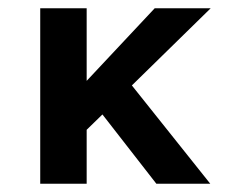

<svg xmlns="http://www.w3.org/2000/svg" viewBox="-20 -443 569 463"><path d="M298 -237 487 0H357L227 -167L189 -130V0H77V-423H189V-248L353 -423H488Z"/></svg>

Font: Josefin Sans SemiBold
Style: Regular
Weight: 600
Designer: Santiago Orozco
Foundry: Typemade
Version: Version 2.000